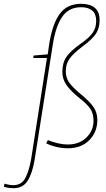

<svg xmlns="http://www.w3.org/2000/svg" viewBox="-136 -770 556 1010"><path d="M28 66 111 -465H39L41 -478L115 -484L123 -539Q140 -646 179 -698Q218 -750 290 -750Q337 -750 362.5 -729Q388 -708 388 -664Q388 -622 368.5 -592.5Q349 -563 296 -524Q250 -489 230 -461.5Q210 -434 210 -395Q210 -361 228.5 -335Q247 -309 291 -273Q337 -235 356.5 -206Q376 -177 376 -139Q376 -75 333.5 -32.5Q291 10 221 10Q192 10 161.5 3Q131 -4 107 -16L116 -33Q140 -23 167.5 -16.5Q195 -10 222 -10Q281 -10 318.5 -46.5Q356 -83 356 -135Q356 -172 339.5 -197Q323 -222 283 -253Q237 -290 214.5 -321.5Q192 -353 192 -392Q192 -440 214 -471.5Q236 -503 287 -539Q333 -571 351.5 -597.5Q370 -624 370 -660Q370 -697 349 -714.5Q328 -732 291 -732Q226 -732 191.5 -682Q157 -632 142 -537L46 71Q34 143 9 181.5Q-16 220 -64 220Q-78 220 -91.5 218Q-105 216 -116 212L-112 196Q-88 204 -66 204Q-22 204 -2.5 166Q17 128 28 66Z"/></svg>

Font: Georama SemiCondensed Thin
Style: Italic
Weight: 100
Width: 4
Italic angle: -9°
Designer: Jean-Baptiste Levee
Foundry: Production Type
Version: Version 1.000